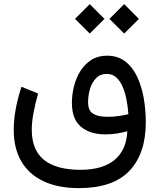

<svg xmlns="http://www.w3.org/2000/svg" viewBox="-20 -661 789 950"><path d="M521.5 -567.6 594.5 -494.9 667.2 -567.6 594.5 -640.6ZM351.1 -567.6 424.1 -494.9 496.8 -567.6 424.1 -640.6ZM615.2 -95.9Q594.2 -91.1 567.6 -87Q541 -83 511.2 -83Q464.8 -83 440.3 -98.5Q415.8 -114 415.8 -155.3Q415.8 -189.2 425.5 -221.4Q435.3 -253.7 455.7 -274.5Q476.1 -295.4 507.8 -295.4Q535.9 -295.4 555.3 -277.8Q574.7 -260.3 587.2 -231.1Q599.6 -201.9 606.2 -166.6Q612.8 -131.3 615.2 -95.9ZM509.5 -385.5Q464.8 -385.5 432.1 -364.7Q399.4 -344 377.9 -309.7Q356.4 -275.4 346.1 -234Q335.7 -192.6 335.7 -151.4Q335.7 -72 380.4 -34.1Q425 3.9 501.5 3.9Q531 3.9 559.3 -0.6Q587.6 -5.1 609.9 -11.7Q606 80.8 547.2 130Q488.5 179.2 377.9 179.2Q259.3 179.2 198.2 130.5Q137.2 81.8 137.2 -18.8Q137.2 -56.2 145.6 -101.6Q154.1 -147 168.5 -198.2L86.2 -231.7Q66.9 -172.6 57.4 -119.1Q47.9 -65.7 47.9 -18.6Q47.9 73 85.6 137.5Q123.3 201.9 195.4 235.8Q267.6 269.8 370.1 269.8Q538.8 269.8 620.1 184.6Q701.4 99.4 701.4 -55.9Q701.4 -118.2 690.9 -177Q680.4 -235.8 657.8 -283Q635.3 -330.1 598.6 -357.8Q562 -385.5 509.5 -385.5Z"/></svg>

Font: Estedad-FD-VF Thin
Style: Regular
Weight: 100
Designer: Amin Abedi
Version: Version 5.0